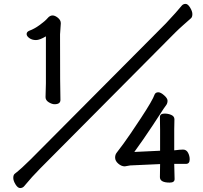

<svg xmlns="http://www.w3.org/2000/svg" viewBox="-20 -869 1040 982"><path d="M258.8 -335.9Q246.1 -335.9 229.5 -345.9Q212.9 -356 212.9 -372.1L214.8 -442.9V-683.1Q183.1 -664.1 164.1 -664.1Q144 -664.1 130.1 -674.1Q116.2 -684.1 116.2 -694.8Q116.2 -706.1 129.9 -711.9Q155.8 -721.2 183.8 -741.7Q211.9 -762.2 223.4 -776.1Q234.9 -790 249 -790Q261.2 -790 276.1 -778.1Q291 -766.1 291 -750L287.1 -692.9Q287.1 -401.9 289.1 -357.9Q289.1 -335.9 258.8 -335.9ZM83 92.8Q70.8 92.8 59.3 74Q47.9 55.2 47.9 41Q47.9 25.9 55.2 20Q89.8 -6.8 137.2 -54.2L828.1 -749Q887.2 -812 909.2 -839.8Q917 -849.1 929.2 -849.1Q940.9 -849.1 952.4 -830.1Q963.9 -811 963.9 -796.9Q963.9 -782.2 957 -775.9Q939 -759.8 917 -740.5Q895 -721.2 875 -701.2L184.1 -5.9Q145 33.2 102.1 85Q94.2 92.8 83 92.8ZM848.1 64.9Q797.9 64.9 797.9 37.1L798.8 -29.8L646 -22.9L618.2 -18.1Q601.1 -18.1 585 -32Q568.8 -45.9 568.8 -63Q568.8 -78.1 576.9 -88.1Q585 -98.1 612.5 -135.5Q640.1 -172.9 700.7 -264.9Q761.2 -356.9 771 -386.2Q775.9 -397 790 -397Q801.8 -397 819.3 -381.6Q836.9 -366.2 836.9 -354Q836.9 -341.8 831.1 -333L816.9 -313Q808.1 -298.8 760.5 -226.8Q712.9 -154.8 667 -91.8L798.8 -98.1V-206.1L797.9 -270Q797.9 -288.1 821.8 -288.1Q840.8 -288.1 856.4 -281Q872.1 -273.9 872.1 -258.8L871.1 -206.1V-100.1Q901.9 -104 916 -104Q933.1 -104 941.7 -87.9Q950.2 -71.8 950.2 -54.2Q950.2 -30.8 931.2 -30.8H871.1L873 46.9Q873 64.9 848.1 64.9Z"/></svg>

Font: LXGW WenKai Screen
Style: Regular
Weight: 400
Designer: LXGW / Fontworks Inc.
Foundry: LXGW / Fontworks Inc.
Version: Version 1.510;January 18,2025